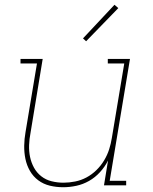

<svg xmlns="http://www.w3.org/2000/svg" viewBox="-20 -777 640 805"><path d="M245 8Q216 8 189 1.5Q162 -5 140.5 -21Q119 -37 105.5 -60.5Q92 -84 86.5 -111Q81 -138 81.5 -166.5Q82 -195 87 -223L135 -511H66V-530H159L108 -220Q103 -195 102 -169Q101 -143 106 -119Q111 -95 122.5 -74Q134 -53 153 -38Q172 -23 196.5 -17Q221 -11 246 -11Q270 -11 295 -16Q320 -21 342.5 -33Q365 -45 384 -63.5Q403 -82 416.5 -104.5Q430 -127 437.5 -150.5Q445 -174 449 -199L501 -511H432V-530H525L440 -19H509V0H416L433 -104Q420 -78 399.5 -55.5Q379 -33 353.5 -18.5Q328 -4 300 2Q272 8 245 8ZM341 -604 328 -616 460 -757 476 -743Z"/></svg>

Font: Iosevka Slab ThExObl
Style: Regular
Weight: 100
Width: 7
Italic angle: -9°
Monospace: yes
Designer: Belleve Invis
Foundry: Belleve Invis
Version: Version 11.1.1; ttfautohint (v1.8.3)